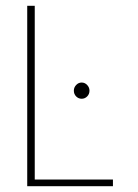

<svg xmlns="http://www.w3.org/2000/svg" viewBox="-20 -643 478 663"><path d="M74 0V-623H100V-23H370V0ZM262 -302Q251 -302 243 -310Q235 -318 235 -330Q235 -341 243 -349.5Q251 -358 262 -358Q273 -358 281 -349.5Q289 -341 289 -330Q289 -318 281 -310Q273 -302 262 -302Z"/></svg>

Font: Inconsolata SemiCondensed ExtraLight
Style: Regular
Weight: 200
Width: 4
Monospace: yes
Designer: Raph Levien, Cyreal, Brenton Simpson
Foundry: Raph Levien, Cyreal, Google
Version: Version 3.100; ttfautohint (v1.8.4.7-5d5b)